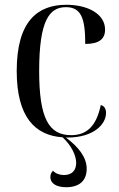

<svg xmlns="http://www.w3.org/2000/svg" viewBox="-20 -566 497 804"><path d="M262 10C374 10 424 -47 424 -93C424 -111 416 -123 402 -126C383 -35 341 0 278 0C184 0 144 -71 144 -269C144 -481 187 -536 256 -536C319 -536 337 -491 337 -382C394 -382 420 -402 420 -442C420 -508 347 -546 258 -546C138 -546 50 -478 50 -269C50 -75 127 1 242 9C278 42 299 84 299 116C299 146 283 167 247 167C232 167 212 161 202 149C193 158 191 167 191 175C191 204 219 218 257 218C312 218 343 191 343 141C343 94 311 51 256 10C258 10 260 10 262 10Z"/></svg>

Font: Noto Serif Display SemiCondensed
Style: Regular
Weight: 400
Width: 4
Designer: Monotype Design Team
Foundry: Monotype Imaging Inc.
Version: Version 2.009